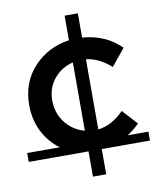

<svg xmlns="http://www.w3.org/2000/svg" viewBox="-86 -724 759 914"><g transform="rotate(-10 293.0 -267.0)"><path d="M289 122V0H0V-43H158Q108 -79 78.5 -136.5Q49 -194 49 -265Q49 -376 118 -449.5Q187 -523 289 -537V-656H353V-539Q466 -530 539 -457L473 -376Q412 -428 353 -434V-95Q419 -102 478 -162L544 -90Q517 -63 486 -43H586V0H353V122ZM289 -100V-430Q234 -417 197.5 -373.5Q161 -330 161 -268.5Q161 -207 196.5 -161Q232 -115 289 -100Z"/></g></svg>

Font: Montserrat Subrayada
Style: Regular
Weight: 400
Designer: Julieta Ulanovsky
Foundry: Julieta Ulanovsky
Version: Version 2.001